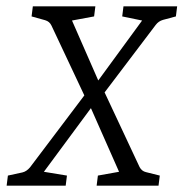

<svg xmlns="http://www.w3.org/2000/svg" viewBox="-20 -588 581 608"><path d="M286 0 290 -32 357 -44 258 -268 255 -269 143 -507Q137 -520 123 -524L80 -536L84 -568H282L278 -536L208 -523L300 -313H303L422 -59Q429 -46 442 -43L486 -32L482 0ZM1 0 5 -32 51 -42Q64 -45 75 -58L263 -307H272L430 -523L367 -536L371 -568H541L537 -536L496 -525Q482 -521 473 -509L292 -270H286L119 -44L192 -32L188 0Z"/></svg>

Font: Yrsa Light
Style: Italic
Weight: 300
Italic angle: -7.10001°
Designer: Anna Giedrys (Yrsa+Rasa design), David Brezina (Yrsa art-direction, Rasa art-direction, design)
Foundry: Rosetta Type Foundry
Version: Version 2.004